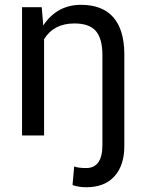

<svg xmlns="http://www.w3.org/2000/svg" viewBox="-20 -558 606 791"><path d="M151.9 -528.3H70.8V0H161.6V-396.5C188 -439.8 229.7 -461.4 286.6 -461.4C327.3 -461.4 356.7 -451 374.8 -430.2C392.8 -409.3 401.9 -376.3 401.9 -331.1V39.6C401.9 102.7 379.6 134.3 335 134.3C313.5 134.3 297 132.2 285.6 127.9L278.8 204.6C296.4 210.4 315.1 213.4 335 213.4C385.4 213.4 424.2 198.4 451.4 168.5C478.6 138.5 492.2 96.8 492.2 43.5V-337.4C491.5 -403.5 476.2 -453.5 446.3 -487.3C416.3 -521.2 372.2 -538.1 314 -538.1C247.9 -538.1 196 -509.8 158.2 -453.1Z"/></svg>

Font: Roboto1
Style: rg
Weight: 400
Designer: Google
Version: Version 2.137; 2017